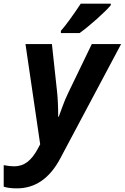

<svg xmlns="http://www.w3.org/2000/svg" viewBox="-89 -786 680 1046"><path d="M49.8 -545.9H193.8L221.2 -293Q228 -233.4 228 -149.9H231Q240.7 -174.8 252.4 -208.3Q264.2 -241.7 284.2 -283.2L411.1 -545.9H570.8L238.8 78.1Q152.3 240.2 2.9 240.2Q-41 240.2 -68.8 231V113.8Q-35.6 120.1 -12.2 120.1Q28.8 120.1 59.8 96.7Q90.8 73.2 117.2 23.9L129.9 0ZM242.7 -618.2Q281.2 -661.1 351.1 -766.1H514.6V-757.8Q492.2 -730.5 439.5 -683.3Q386.7 -636.2 344.7 -606H242.7Z"/></svg>

Font: Zoram GWebM
Style: Bold Italic
Weight: 700
Italic angle: -12°
Foundry: Ascender Corporation
Version: Version 1.000